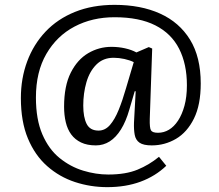

<svg xmlns="http://www.w3.org/2000/svg" viewBox="-20 -588 901 791"><path d="M422 183Q353 183 289 162Q225 141 174.5 96.5Q124 52 95 -17.5Q66 -87 66 -184Q66 -265 92 -335Q118 -405 167.5 -457.5Q217 -510 289 -539Q361 -568 452 -568Q560 -568 639.5 -532Q719 -496 763 -424.5Q807 -353 807 -244Q807 -156 779 -99.5Q751 -43 705 -16Q659 11 605 11Q571 11 555 0Q539 -11 535 -32.5Q531 -54 532 -83L539 -212H535L513 -137Q499 -88 478.5 -55Q458 -22 432 -5.5Q406 11 375 11Q339 11 314 -1Q289 -13 273.5 -34Q258 -55 251 -84.5Q244 -114 244 -148Q244 -234 271.5 -288.5Q299 -343 343.5 -369Q388 -395 439 -395Q468 -395 495 -389Q522 -383 542 -372L593 -394L607 -388L597 -98Q596 -61 602 -51Q608 -41 631 -41Q655 -41 676 -53.5Q697 -66 713.5 -91Q730 -116 740 -152.5Q750 -189 750 -237Q750 -324 718 -387Q686 -450 620 -483.5Q554 -517 452 -517Q360 -517 287 -478.5Q214 -440 171 -366Q128 -292 128 -186Q128 -96 154.5 -34.5Q181 27 225.5 63Q270 99 322.5 115Q375 131 426 131Q498 131 546.5 111Q595 91 635 58L665 95Q620 138 559 160.5Q498 183 422 183ZM386 -50Q413 -50 433 -73Q453 -96 469 -135.5Q485 -175 499 -224L531 -332Q515 -340 492.5 -345Q470 -350 448 -350Q405 -350 377 -322Q349 -294 336 -249Q323 -204 323 -153Q323 -105 337 -77.5Q351 -50 386 -50Z"/></svg>

Font: Literata 18pt
Style: Italic
Weight: 400
Italic angle: -2°
Designer: Latin by Veronika Burian and Jose Scaglione. Greek by Irene Vlachou. Cyrillic by Vera Evstafieva
Foundry: TypeTogether
Version: Version 3.103;gftools[0.9.29]